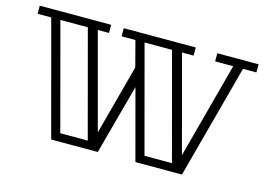

<svg xmlns="http://www.w3.org/2000/svg" viewBox="-83 -756 1263 912"><g transform="rotate(15 548.0 -300.0)"><path d="M1086 -560H1020L870 0H641L549 -344L456 0H227L77 -560H10V-600H295H361V-560H306L432 -90L524 -434L491 -560H423V-600H709H777V-560H720L846 -89L972 -560H883V-600H1031H1086ZM396 -40 257 -560H122L261 -40ZM810 -40 671 -560H536L675 -40Z"/></g></svg>

Font: Kumar One Outline
Style: Regular
Weight: 400
Designer: Parimal Parmar
Foundry: Indian Type Foundry
Version: Version 1.000;PS 1.000;hotconv 1.0.88;makeotf.lib2.5.647800